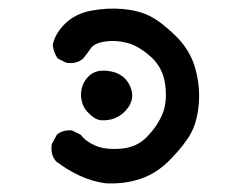

<svg xmlns="http://www.w3.org/2000/svg" viewBox="-20 -425 540 443"><path d="M224.6 -2Q193.4 -5.9 164.1 -19.5Q134.8 -33.2 109.4 -52.7Q95.7 -68.4 99.6 -92.8L111.3 -114.3Q125 -126 146.5 -124L166 -114.3Q177.7 -98.6 200.2 -88.9Q222.7 -79.1 259.3 -82Q295.9 -85 319.3 -109.4Q342.8 -133.8 354.5 -161.1Q366.2 -188.5 361.3 -228.5Q356.4 -268.6 328.1 -293.9Q299.8 -319.3 272.9 -326.2Q246.1 -333 221.7 -329.1Q197.3 -325.2 189.5 -313.5Q181.6 -301.8 171.9 -290Q156.2 -276.4 132.8 -280.3L113.3 -290Q103.5 -303.7 101.6 -321.3Q107.4 -348.6 130.9 -371.1Q154.3 -393.6 190.4 -400.4Q226.6 -407.2 262.2 -404.3Q297.9 -401.4 324.2 -388.7Q350.6 -376 384.8 -342.8Q418.9 -309.6 430.7 -266.6Q442.4 -223.6 438.5 -183.6Q434.6 -143.6 420.9 -118.2Q407.2 -92.8 375 -59.1Q342.8 -25.4 305.2 -12.7Q267.6 0 224.6 -2ZM212.9 -147.5Q197.3 -149.4 181.6 -167Q166 -184.6 167 -209Q168 -233.4 185.5 -250Q203.1 -266.6 235.8 -260.3Q268.6 -253.9 280.8 -224.6Q293 -195.3 270.5 -170.4Q248 -145.5 212.9 -147.5Z"/></svg>

Font: JasonHandwriting2
Style: Regular
Weight: 400
Version: Version 1.05.10